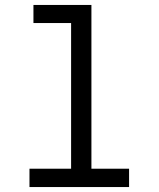

<svg xmlns="http://www.w3.org/2000/svg" viewBox="-20 -755 640 775"><path d="M99 0V-74H267V-662H115V-735H349V-74H501V0Z"/></svg>

Font: Iosevka HT Extended
Style: Regular
Weight: 400
Width: 7
Monospace: yes
Designer: Belleve Invis
Foundry: Belleve Invis
Version: Version 32.3.0; ttfautohint (v1.8.4)